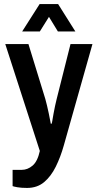

<svg xmlns="http://www.w3.org/2000/svg" viewBox="-20 -743 480 945"><path d="M113 182Q84 182 65 178.5Q46 175 42 173V93H87Q116 93 140.5 72Q165 51 176 0L6 -526H120L203 -256Q207 -242 211.5 -223Q216 -204 220 -185Q224 -166 226.5 -152Q229 -138 230 -134H234Q236 -138 238 -151.5Q240 -165 243.5 -183.5Q247 -202 251 -221.5Q255 -241 259 -256L327 -526H435L294 -27Q278 30 254.5 77.5Q231 125 197 153.5Q163 182 113 182ZM89 -588 175 -723H266L351 -588H265L221 -660L176 -588Z"/></svg>

Font: Archivo Narrow SemiBold
Style: Regular
Weight: 600
Designer: Hector Gatti
Foundry: Omnibus-Type
Version: Version 3.002